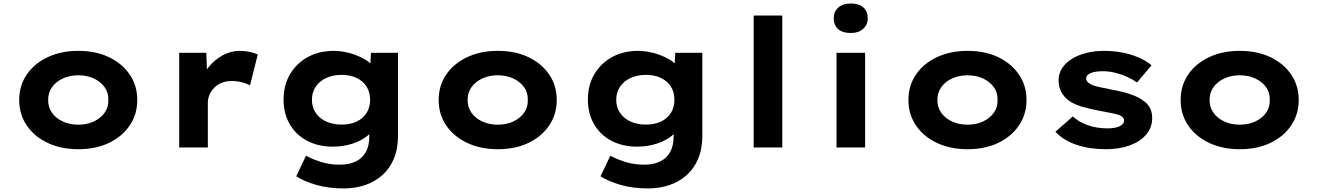

<svg xmlns="http://www.w3.org/2000/svg" viewBox="-20 -827 7392 1077"><path d="M419.1 10Q322.9 10 247.8 -25.3Q172.7 -60.6 130.2 -123.1Q87.7 -185.7 87.7 -265.9Q87.7 -347 130.2 -409.1Q172.7 -471.2 247.8 -506.5Q322.9 -541.7 419.1 -541.7Q517 -541.7 591 -506.5Q665 -471.2 707.5 -409.1Q750 -347 750 -265.9Q750 -185.7 707.5 -123.1Q665 -60.6 591 -25.3Q517 10 419.1 10ZM419.6 -127.6Q467.2 -127.6 505.5 -145.2Q543.8 -162.7 566.4 -194Q589 -225.4 587.6 -265.9Q589 -307.4 566.4 -338.5Q543.8 -369.6 505.5 -387.1Q467.2 -404.7 419.6 -404.7Q372.1 -404.7 333.2 -387.1Q294.4 -369.6 272 -338.3Q249.7 -307 250.1 -265.9Q249.7 -225.4 272 -194Q294.4 -162.7 333.2 -145.2Q372.1 -127.6 419.6 -127.6Z M985.1 0V-530.7H1137.3L1144.2 -343.3L1103.1 -357.4Q1116.7 -409 1150.4 -450.6Q1184 -492.3 1229.4 -517Q1274.7 -541.7 1325.3 -541.7Q1353.9 -541.7 1380.7 -536Q1407.5 -530.3 1425.9 -521.3L1382.3 -347.4Q1365.4 -358.6 1336.9 -365.5Q1308.4 -372.5 1280.1 -372.5Q1248.2 -372.5 1223.5 -362.3Q1198.7 -352.2 1181.4 -334.5Q1164.1 -316.8 1155 -295.3Q1145.9 -273.7 1145.9 -248.9V0Z M1908.3 230Q1823.1 230 1754 210.1Q1684.9 190.1 1641.6 161.8L1696.4 46.7Q1718.6 58.1 1746.8 69.7Q1775.1 81.4 1810.1 89Q1845.1 96.7 1887.7 96.7Q1939.1 96.7 1976 78.5Q2012.9 60.4 2032.2 25.6Q2051.6 -9.3 2051.6 -62.1V-129L2082.1 -123.8Q2074.8 -92.5 2040.9 -64.9Q2006.9 -37.3 1956 -20.8Q1905.1 -4.4 1845.9 -4.4Q1765.2 -4.4 1702.7 -37.3Q1640.3 -70.3 1605.5 -130Q1570.7 -189.7 1570.7 -268.2Q1570.7 -349.3 1607 -410.8Q1643.3 -472.3 1706.7 -507Q1770.1 -541.7 1852.8 -541.7Q1878.8 -541.7 1909.7 -536.4Q1940.6 -531 1971.1 -520Q2001.5 -508.9 2027.1 -493.8Q2052.8 -478.6 2069.3 -459.6Q2085.8 -440.5 2087.4 -419.2L2054.4 -410.6L2060.8 -530.7H2212.6V-65.5Q2212.6 7.4 2189.4 62.9Q2166.3 118.4 2124.5 155.6Q2082.7 192.9 2027 211.4Q1971.4 230 1908.3 230ZM1896.9 -128.1Q1945 -128.1 1981 -145.3Q2017.1 -162.6 2036.6 -194.2Q2056.1 -225.8 2056.1 -267Q2056.1 -309.3 2036.9 -340.4Q2017.6 -371.5 1981.6 -389.2Q1945.6 -407 1896.9 -407Q1846.7 -407 1809.1 -389.2Q1771.6 -371.5 1750.6 -340.1Q1729.7 -308.8 1729.7 -267Q1729.7 -226.2 1750.6 -194.6Q1771.6 -163 1809.1 -145.5Q1846.7 -128.1 1896.9 -128.1Z M2772.1 10Q2675.9 10 2600.8 -25.3Q2525.7 -60.6 2483.2 -123.1Q2440.7 -185.7 2440.7 -265.9Q2440.7 -347 2483.2 -409.1Q2525.7 -471.2 2600.8 -506.5Q2675.9 -541.7 2772.1 -541.7Q2870 -541.7 2944 -506.5Q3018 -471.2 3060.5 -409.1Q3103 -347 3103 -265.9Q3103 -185.7 3060.5 -123.1Q3018 -60.6 2944 -25.3Q2870 10 2772.1 10ZM2772.6 -127.6Q2820.2 -127.6 2858.5 -145.2Q2896.8 -162.7 2919.4 -194Q2942 -225.4 2940.6 -265.9Q2942 -307.4 2919.4 -338.5Q2896.8 -369.6 2858.5 -387.1Q2820.2 -404.7 2772.6 -404.7Q2725.1 -404.7 2686.2 -387.1Q2647.4 -369.6 2625 -338.3Q2602.7 -307 2603.1 -265.9Q2602.7 -225.4 2625 -194Q2647.4 -162.7 2686.2 -145.2Q2725.1 -127.6 2772.6 -127.6Z M3615.3 230Q3530.1 230 3461 210.1Q3391.9 190.1 3348.6 161.8L3403.4 46.7Q3425.6 58.1 3453.8 69.7Q3482.1 81.4 3517.1 89Q3552.1 96.7 3594.7 96.7Q3646.1 96.7 3683 78.5Q3719.9 60.4 3739.2 25.6Q3758.6 -9.3 3758.6 -62.1V-129L3789.1 -123.8Q3781.8 -92.5 3747.9 -64.9Q3713.9 -37.3 3663 -20.8Q3612.1 -4.4 3552.9 -4.4Q3472.2 -4.4 3409.7 -37.3Q3347.3 -70.3 3312.5 -130Q3277.7 -189.7 3277.7 -268.2Q3277.7 -349.3 3314 -410.8Q3350.3 -472.3 3413.7 -507Q3477.1 -541.7 3559.8 -541.7Q3585.8 -541.7 3616.7 -536.4Q3647.6 -531 3678.1 -520Q3708.5 -508.9 3734.1 -493.8Q3759.8 -478.6 3776.3 -459.6Q3792.8 -440.5 3794.4 -419.2L3761.4 -410.6L3767.8 -530.7H3919.6V-65.5Q3919.6 7.4 3896.4 62.9Q3873.3 118.4 3831.5 155.6Q3789.7 192.9 3734 211.4Q3678.4 230 3615.3 230ZM3603.9 -128.1Q3652 -128.1 3688 -145.3Q3724.1 -162.6 3743.6 -194.2Q3763.1 -225.8 3763.1 -267Q3763.1 -309.3 3743.9 -340.4Q3724.6 -371.5 3688.6 -389.2Q3652.6 -407 3603.9 -407Q3553.7 -407 3516.1 -389.2Q3478.6 -371.5 3457.6 -340.1Q3436.7 -308.8 3436.7 -267Q3436.7 -226.2 3457.6 -194.6Q3478.6 -163 3516.1 -145.5Q3553.7 -128.1 3603.9 -128.1Z M4207.7 0V-740H4368.1V0Z M4672.3 0V-530.7H4832.7V0ZM4752.1 -641.8Q4707.1 -641.8 4681.9 -663.4Q4656.7 -685 4656.7 -724.6Q4656.7 -761.1 4682.1 -784.3Q4707.5 -807.4 4752.1 -807.4Q4797.2 -807.4 4822.3 -785.8Q4847.5 -764.2 4847.5 -724.6Q4847.5 -688.2 4821.8 -665Q4796.2 -641.8 4752.1 -641.8Z M5407.1 10Q5310.9 10 5235.8 -25.3Q5160.7 -60.6 5118.2 -123.1Q5075.7 -185.7 5075.7 -265.9Q5075.7 -347 5118.2 -409.1Q5160.7 -471.2 5235.8 -506.5Q5310.9 -541.7 5407.1 -541.7Q5505 -541.7 5579 -506.5Q5653 -471.2 5695.5 -409.1Q5738 -347 5738 -265.9Q5738 -185.7 5695.5 -123.1Q5653 -60.6 5579 -25.3Q5505 10 5407.1 10ZM5407.6 -127.6Q5455.2 -127.6 5493.5 -145.2Q5531.8 -162.7 5554.4 -194Q5577 -225.4 5575.6 -265.9Q5577 -307.4 5554.4 -338.5Q5531.8 -369.6 5493.5 -387.1Q5455.2 -404.7 5407.6 -404.7Q5360.1 -404.7 5321.2 -387.1Q5282.4 -369.6 5260 -338.3Q5237.7 -307 5238.1 -265.9Q5237.7 -225.4 5260 -194Q5282.4 -162.7 5321.2 -145.2Q5360.1 -127.6 5407.6 -127.6Z M6184.1 10Q6091 10 6017.9 -15Q5944.8 -40 5900.2 -88.1L5997.8 -173.7Q6031.6 -142.3 6082.2 -124.6Q6132.7 -107 6191.4 -107Q6208.8 -107 6225.8 -109.1Q6242.8 -111.3 6256.2 -117Q6269.7 -122.7 6277.5 -131.1Q6285.2 -139.5 6285.2 -151.2Q6285.2 -170.9 6257.9 -181.7Q6240.7 -187.5 6211.9 -193.3Q6183 -199.1 6149.9 -204.9Q6091 -216.2 6047.2 -229.2Q6003.3 -242.2 5973.6 -263.9Q5947.4 -284.6 5932.7 -312Q5918 -339.4 5918 -376.5Q5918 -415.6 5938.6 -445.9Q5959.1 -476.3 5994.7 -497.9Q6030.2 -519.6 6076.2 -530.7Q6122.2 -541.7 6173.5 -541.7Q6223.4 -541.7 6271.4 -533Q6319.3 -524.3 6363 -506.2Q6406.8 -488 6439.5 -461.2L6358.2 -364.5Q6335.4 -380.6 6303.8 -395.2Q6272.2 -409.9 6236.6 -418.7Q6200.9 -427.5 6165.6 -427.5Q6146.8 -427.5 6130.7 -425.3Q6114.6 -423.2 6101.1 -418.3Q6087.6 -413.4 6080.1 -405.2Q6072.7 -397 6072.7 -386.3Q6073.1 -378.3 6078.1 -370.7Q6083.2 -363 6092.9 -357.3Q6108 -347.6 6138.5 -340.4Q6169 -333.2 6211 -325.2Q6278.4 -313.5 6325.2 -296.9Q6372.1 -280.3 6399.4 -257.6Q6422.7 -240 6432.9 -216.8Q6443.1 -193.6 6443.1 -164.9Q6443.1 -112.8 6410.3 -73.2Q6377.5 -33.6 6318.6 -11.8Q6259.7 10 6184.1 10Z M6934.1 10Q6837.9 10 6762.8 -25.3Q6687.7 -60.6 6645.2 -123.1Q6602.7 -185.7 6602.7 -265.9Q6602.7 -347 6645.2 -409.1Q6687.7 -471.2 6762.8 -506.5Q6837.9 -541.7 6934.1 -541.7Q7032 -541.7 7106 -506.5Q7180 -471.2 7222.5 -409.1Q7265 -347 7265 -265.9Q7265 -185.7 7222.5 -123.1Q7180 -60.6 7106 -25.3Q7032 10 6934.1 10ZM6934.6 -127.6Q6982.2 -127.6 7020.5 -145.2Q7058.8 -162.7 7081.4 -194Q7104 -225.4 7102.6 -265.9Q7104 -307.4 7081.4 -338.5Q7058.8 -369.6 7020.5 -387.1Q6982.2 -404.7 6934.6 -404.7Q6887.1 -404.7 6848.2 -387.1Q6809.4 -369.6 6787 -338.3Q6764.7 -307 6765.1 -265.9Q6764.7 -225.4 6787 -194Q6809.4 -162.7 6848.2 -145.2Q6887.1 -127.6 6934.6 -127.6Z"/></svg>

Font: Lexend Giga
Style: Regular
Weight: 400
Designer: Bonnie Shaver-Troup, Thomas Jockin
Foundry: Lexend
Version: Version 1.007